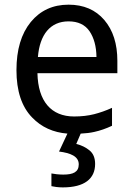

<svg xmlns="http://www.w3.org/2000/svg" viewBox="-20 -566 572 826"><path d="M389.2 139.2C389.2 113.8 381.3 94.2 365.2 81.1C349.1 67.9 330.1 58.6 308.1 53.2L327.1 8.8C349.1 7.8 368.7 5.4 385.7 1.5C410.6 -3.9 436 -12.7 461.9 -24.9V-102.1C435.1 -89.8 409.7 -81.1 384.8 -74.7C359.9 -68.4 331.1 -64.9 298.8 -64.9C200.7 -64.9 143.6 -129.9 141.1 -251H484.9V-304.2C484.9 -377.4 466.3 -436 428.7 -480C391.1 -523.9 339.8 -545.9 274.9 -545.9C207.5 -545.9 153.3 -521 112.3 -471.2C71.3 -420.9 50.8 -352.1 50.8 -264.2C50.8 -174.8 73.2 -106.4 118.7 -60.1C158.2 -19 209 3.9 270 8.8L233.9 85.9C283.2 92.3 318.8 106.4 318.8 141.1C318.8 174.3 294.9 185.1 252 185.1C232.9 185.1 212.9 182.6 201.2 180.2V234.9C211.4 237.3 230 240.2 250 240.2C343.3 240.2 389.2 203.1 389.2 139.2ZM274.9 -474.1C315.4 -474.1 345.7 -460 365.2 -431.6C384.3 -403.3 394.5 -366.2 395 -320.8H143.1C150.9 -417 196.3 -474.1 274.9 -474.1Z"/></svg>

Font: Avrile Sans
Style: Regular
Weight: 400
Designer: Monotype Design Team, Google (font), Stefan Peev (BGR Cyrillic), Cristiano Sobral (main changes)
Foundry: The Avrile Sans Project Authors
Version: Version 3.110